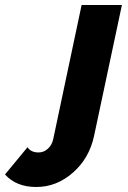

<svg xmlns="http://www.w3.org/2000/svg" viewBox="-225 -545 513 767"><path d="M-205 152 -115 43Q-102 64 -71 64Q-50 64 -33.5 49Q-17 34 -12 9L101 -525H262L151 -3Q132 87 66.5 144.5Q1 202 -80 202Q-160 202 -205 152Z"/></svg>

Font: Raleway-v4020 ExtraBold
Style: Italic
Weight: 800
Italic angle: -12°
Designer: Matt McInerney, Pablo Impallari, Rodrigo Fuenzalida
Foundry: Matt McInerney, Pablo Impallari, Rodrigo Fuenzalida
Version: Version 4.020;PS 004.020;hotconv 1.0.88;makeotf.lib2.5.64775